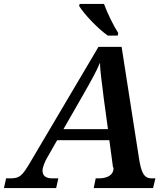

<svg xmlns="http://www.w3.org/2000/svg" viewBox="-63 -951 828 971"><path d="M482 -771H532L535 -784C512 -819 479 -886 463 -931H340L337 -921C363 -879 430 -808 482 -771ZM232 -49H202C171 -49 152 -60 152 -89C152 -104 165 -136 173 -149L226 -242H490L509 -101C508 -107 511 -108 511 -99C511 -69 484 -49 437 -49H421L411 0H711L723 -49H704C663 -49 651 -82 640 -150L552 -714H435L88 -127C50 -64 38 -49 -10 -49H-32L-43 0H221ZM360 -476C396 -539 423 -587 443 -634C443 -586 455 -518 461 -459L483 -298H258Z"/></svg>

Font: Noto Serif Semi
Style: Italic
Weight: 600
Italic angle: -12°
Designer: Monotype Design Team
Foundry: Monotype Imaging Inc.
Version: Version 1.901